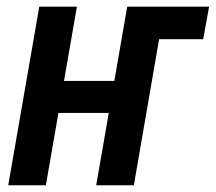

<svg xmlns="http://www.w3.org/2000/svg" viewBox="-20 -548 639 568"><path d="M598.6 -528.3 581.1 -432.1H408.7L426.3 -528.3ZM349.1 -308.6 332.5 -213.9H121.1L137.7 -308.6ZM207.5 -528.3 115.7 0H4.4L96.2 -528.3ZM467.3 -528.3 376 0H264.6L356.4 -528.3Z"/></svg>

Font: Roboto Condensed Medium
Style: Italic
Weight: 500
Italic angle: -12°
Designer: Christian Robertson
Foundry: Google
Version: Version 3.0; 2020